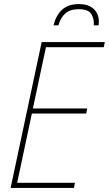

<svg xmlns="http://www.w3.org/2000/svg" viewBox="-20 -920 533 940"><path d="M32 0 184 -714H493L488 -689H205L141 -389H407L402 -364H136L64 -25H347L342 0ZM242 -796Q254 -845 284 -872.5Q314 -900 366 -900Q414 -900 439 -876Q464 -852 464 -814Q464 -803 463 -796H439Q442 -826 427.5 -850.5Q413 -875 366 -875Q323 -875 299.5 -854Q276 -833 266 -796Z"/></svg>

Font: Noto Sans SemiCondensed Thin
Style: Italic
Weight: 100
Width: 4
Italic angle: -12°
Designer: Monotype Design Team
Foundry: Monotype Imaging Inc.
Version: Version 2.013; ttfautohint (v1.8.4.7-5d5b)